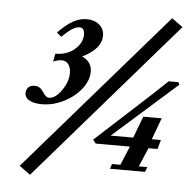

<svg xmlns="http://www.w3.org/2000/svg" viewBox="-53 -750 858 861"><g transform="rotate(5 376.0 -319.5)"><path d="M113.3 58.1 64 22 687.5 -696.8 736.8 -661.1ZM138.2 -261.7Q103 -261.7 82.3 -273.2Q61.5 -284.7 61.5 -305.7Q61.5 -320.8 71.3 -331.1Q81.1 -341.3 100.6 -341.3Q124 -341.3 138.7 -317.9Q153.3 -293.5 168.5 -293.5Q196.3 -293.5 224.1 -333Q252 -372.6 252 -411.6Q252 -436 241 -450.9Q230 -465.8 211.4 -465.8Q195.8 -465.8 172.4 -457L179.2 -492.7Q231.4 -492.7 265.6 -522Q299.8 -551.3 299.8 -589.4Q299.8 -620.1 276.9 -620.1Q248 -620.1 199.2 -570.3L178.2 -587.9Q215.3 -626 245.4 -642.6Q275.4 -659.2 306.6 -659.2Q341.3 -659.2 363.3 -640.4Q385.3 -621.6 385.3 -591.3Q385.3 -532.7 300.3 -490.7Q344.7 -470.7 344.7 -425.8Q344.7 -387.2 315.2 -348.9Q285.6 -310.5 237.1 -286.1Q188.5 -261.7 138.2 -261.7ZM468.3 0 475.6 -22H513.2L548.8 -106.9H395L381.8 -123.5L550.8 -278.3Q644 -362.8 696.3 -413.6H740.2L745.6 -402.8L458.5 -148.4H560.1L596.7 -245.6H679.7L643.6 -148.4H684.6L672.9 -106.9H632.3L596.2 -22H634.3L626.5 0Z"/></g></svg>

Font: Elstob
Style: Bold Italic
Weight: 700
Italic angle: -20°
Designer: Peter S. Baker
Version: Version 1.015